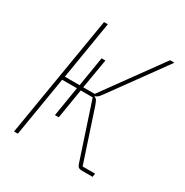

<svg xmlns="http://www.w3.org/2000/svg" viewBox="-162 -829 923 959"><g transform="rotate(30 300.0 -349.0)"><path d="M213 -344H128L71 0H49L165 -698H187L132 -364H217L245 -535H267L238 -364H304L546 -698H571L345 -386Q333 -369 326 -363Q319 -357 311 -355L310 -352Q319 -349 323.5 -342.5Q328 -336 336 -314L433 -20H505L502 0H441Q429 0 422.5 -3.5Q416 -7 411 -20L304 -344H235L207 -173H185Z"/></g></svg>

Font: IBM Plex Mono Thin
Style: Italic
Weight: 100
Italic angle: -9°
Monospace: yes
Designer: Mike Abbink, Paul van der Laan, Pieter van Rosmalen
Foundry: Bold Monday
Version: Version 2.3